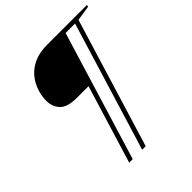

<svg xmlns="http://www.w3.org/2000/svg" viewBox="-216 -829 1095 1095"><g transform="rotate(-45 331.0 -282.0)"><path d="M224.5 121.5H196L442.5 -685H553.5L545 -658H462.5ZM329 121.5H300.5L547 -685H662L658.5 -673L567.5 -659ZM461.5 -685 359.5 -351H246Q171 -351 141 -382.5Q111 -414 111 -461.5Q111 -500.5 124 -540Q137 -579.5 164.2 -612.2Q191.5 -645 235 -665Q278.5 -685 339 -685Z"/></g></svg>

Font: Newsreader 36pt ExtraLight
Style: Italic
Weight: 250
Italic angle: -17°
Designer: Hugues Gentile
Foundry: Production Type
Version: Version 1.003